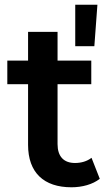

<svg xmlns="http://www.w3.org/2000/svg" viewBox="-20 -787 464 814"><path d="M393 -767H299V-591H380ZM368 -118C349 -103 324 -96 298 -96C250 -96 224 -124 224 -176V-430H367V-530H224V-652H99V-530H11V-430H99V-173C99 -55 166 7 283 7C328 7 373 -5 403 -29Z"/></svg>

Font: Montserrat Lite SemiBold
Style: Regular
Weight: 600
Designer: Julieta Ulanovsky
Foundry: Julieta Ulanovsky
Version: Version 7.200;PS 007.200;hotconv 1.0.88;makeotf.lib2.5.64775